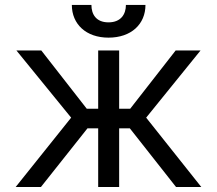

<svg xmlns="http://www.w3.org/2000/svg" viewBox="-20 -747 867 767"><path d="M42.6 0H143.5L329.5 -234.4H372.2V0H456V-234.4H498.6L683.2 0H784.1L563.9 -277L781.2 -545.5H681.8L500 -312.5H456V-545.5H372.2V-312.5H326.7L144.9 -545.5H45.5L264.2 -277ZM483 -727.3C483 -690.3 463.1 -657.7 413.4 -657.7C363.6 -657.7 345.2 -690.3 345.2 -727.3H267C267 -650.6 323.9 -596.6 413.4 -596.6C504.3 -596.6 561.1 -650.6 561.1 -727.3Z"/></svg>

Font: Karasuma Gothic
Style: Regular
Weight: 400
Designer: Rasmus Andersson, Ryoko Nishizuka
Foundry: Genbu
Version: Version 1.00